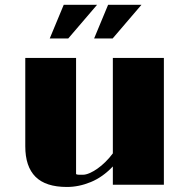

<svg xmlns="http://www.w3.org/2000/svg" viewBox="-20 -760 769 790"><path d="M424.8 -740.2H562L443.4 -601.6H367.2ZM242.2 -740.2H379.4L260.7 -601.6H184.6ZM84 -521.5H293V-43.5Q297.9 -41 305.2 -41Q312.5 -41 321.3 -41Q333 -41 348.4 -47.6Q363.8 -54.2 380.6 -65.9Q397.5 -77.6 413.8 -93.8Q430.2 -109.9 444.3 -128.9V-521.5H654.3V0H444.3V-75.2Q402.8 -31.2 353.8 -11Q304.7 9.3 255.4 9.3Q168 9.3 126 -32.7Q84 -74.7 84 -158.2Z"/></svg>

Font: Limelight
Style: Regular
Weight: 400
Designer: Nicole Fally with help from Eben Sorkin
Foundry: Nicole Fally with help from Eben Sorkin
Version: Version 1.002